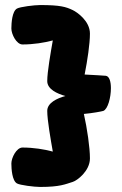

<svg xmlns="http://www.w3.org/2000/svg" viewBox="-20 -730 484 760"><path d="M399 -430C390 -431 351 -433 315 -435C326 -490 336 -557 336 -597C336 -647 285 -682 268 -690C241 -703 218 -710 139 -710C116 -710 59 -703 47 -696C28 -685 25 -639 25 -617C25 -595 45 -554 69 -554C112 -554 156 -561 189 -570C181 -524 167 -446 167 -409C167 -377 206 -359 239 -350C206 -341 167 -323 167 -291C167 -254 181 -176 189 -130C156 -139 112 -146 69 -146C45 -146 25 -105 25 -83C25 -61 28 -15 47 -4C59 3 116 10 139 10C218 10 239 -1 268 -10C285 -15 336 -53 336 -103C336 -146 325 -221 312 -279C346 -282 383 -289 389 -291C407 -298 419 -344 419 -381C419 -407 413 -428 399 -430Z"/></svg>

Font: Manosque
Style: Regular
Weight: 400
Designer: Ariel Martín Pérez
Foundry: Ariel Martín Pérez
Version: Version 1.005;hotconv 1.0.109;makeotfexe 2.5.65596